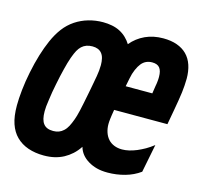

<svg xmlns="http://www.w3.org/2000/svg" viewBox="-98 -656 802 765"><g transform="rotate(15 303.0 -273.0)"><path d="M144.5 14.2Q109.4 14.2 80.1 4.2Q50.8 -5.9 30.3 -26.4Q10.7 -45.9 0.5 -75.9Q-9.8 -106 -9.8 -150.9Q-9.8 -178.7 -5.9 -215.3Q-2 -252 5.9 -290.5Q14.2 -331.5 24.9 -366.5Q35.6 -401.4 48.3 -430.2Q62.5 -462.4 80.6 -486.3Q98.6 -510.3 124 -527.3Q148.4 -543.5 177.2 -551.8Q206.1 -560.1 236.8 -560.1Q255.9 -560.1 273.7 -556.6Q291.5 -553.2 306.6 -545.4Q321.8 -537.6 333.7 -526.1Q345.7 -514.6 354 -501Q377.4 -529.3 411.1 -544.9Q444.3 -560.1 484.9 -560.1Q517.6 -560.1 542 -551.3Q566.4 -542.5 582.5 -526.4Q599.6 -509.3 607.9 -484.4Q616.2 -459.5 616.2 -428.7Q616.2 -416 615 -399.9Q613.8 -383.8 612.3 -371.6Q610.4 -357.4 607.2 -336.9Q604 -316.4 600.1 -295.9L588.9 -233.9H369.1Q366.7 -221.2 365.5 -211.4Q364.3 -201.7 363.3 -195.3Q361.8 -182.6 361.8 -173.8Q361.8 -155.3 367.2 -139.4Q372.6 -123.5 382.8 -112.3Q392.6 -101.6 407.2 -95.7Q421.9 -89.8 439.9 -89.8Q466.8 -89.8 500 -103.5Q516.1 -110.4 531.5 -119.1Q546.9 -127.9 564 -141.1L541 -24.9Q513.2 -4.9 479.5 4.4Q444.8 14.2 407.7 14.2Q382.3 14.2 363 9Q343.8 3.9 327.6 -5.9Q294.4 -25.9 285.2 -59.1Q272.9 -40.5 258.1 -27.1Q243.2 -13.7 226.1 -4.4Q208.5 4.9 188.7 9.5Q168.9 14.2 144.5 14.2ZM155.8 -89.8Q168.9 -89.8 179.2 -93.8Q189.5 -97.7 197.8 -105.5Q207.5 -114.3 214.1 -127Q220.7 -139.6 227.1 -157.2Q231.9 -169.4 238.3 -196.8Q241.7 -210.9 245.4 -230Q249 -249 253.9 -272.9Q255.9 -282.2 257.8 -293Q259.8 -303.7 261.7 -314Q263.7 -324.2 265.1 -332.8Q266.6 -341.3 267.6 -346.2Q269.5 -357.4 270.8 -369.6Q272 -381.8 272 -392.6Q272 -407.7 269 -419.9Q266.1 -432.1 259.3 -440.4Q246.6 -456.1 220.7 -456.1Q193.8 -456.1 176.8 -440.4Q168.5 -432.6 162.1 -421.1Q155.8 -409.7 148.4 -389.2Q144 -376.5 140.9 -365.7Q137.7 -355 133.8 -338.9Q129.9 -322.8 126.5 -308.3Q123 -293.9 119.1 -272.9Q115.2 -252.9 112.5 -238Q109.9 -223.1 107.4 -203.6Q105 -187.5 104 -177.5Q103 -167.5 103 -157.2Q103 -121.6 115.7 -106Q127.9 -89.8 155.8 -89.8ZM499 -336.9 503.9 -369.1Q505.9 -378.4 506.8 -388.7Q507.3 -393.6 507.6 -397.9Q507.8 -402.3 507.8 -407.2Q507.8 -432.1 498 -444.3Q488.3 -456.1 467.3 -456.1Q439.5 -456.1 422.9 -435.5Q414.6 -425.3 407.2 -408.4Q399.9 -391.6 396 -371.1L389.2 -336.9Z"/></g></svg>

Font: Hack
Style: Bold Italic
Weight: 700
Italic angle: -11°
Monospace: yes
Designer: Christopher Simpkins
Foundry: Christopher Simpkins
Version: Version 2.017; ttfautohint (v1.4.1) -l 4 -r 80 -G 350 -x 0 -